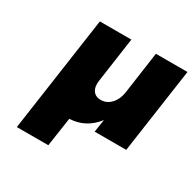

<svg xmlns="http://www.w3.org/2000/svg" viewBox="-162 -708 1067 1065"><g transform="rotate(30 371.5 -175.0)"><path d="M76.2 193.8 182.1 -543.9H383.8L342.8 -255.9Q336.9 -215.8 353.5 -192.4Q370.1 -168.9 403.8 -168.9Q441.9 -169.4 469 -198.7Q496.1 -228 502.9 -274.9L541 -543.9H743.2L665 0H462.9L475.1 -81.1Q408.7 4.4 305.2 8.8L277.8 193.8Z"/></g></svg>

Font: Trueno ExtraBold
Style: Italic
Weight: 800
Designer: Julieta Ulanovsky
Foundry: Julieta Ulanovsky
Version: Version 3.001b | FøM Fix